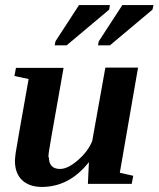

<svg xmlns="http://www.w3.org/2000/svg" viewBox="-20 -727 626 758"><path d="M171 -105 173 -107Q173 -60 217 -60Q248 -60 288 -95Q328 -130 344 -170L396 -460H525L453 -45L506 -33L500 -1H327L331 -87Q254 11 145 11Q96 11 67 -16Q39 -43 39 -92Q39 -101 42 -124Q45 -146 93 -415L37 -427L43 -459H231L182 -182Q171 -122 171 -105ZM196 -548 199 -564 292 -707H414L411 -689L243 -548ZM367 -548 370 -564 463 -707H586L582 -689L414 -548Z"/></svg>

Font: Libra Serif Modern
Style: Bold Italic
Weight: 700
Italic angle: -12°
Designer: Stefan Peev, Context Ltd
Foundry: Stefan Peev, Context Ltd
Version: Version 1.000